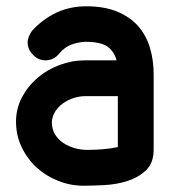

<svg xmlns="http://www.w3.org/2000/svg" viewBox="-20 -581 557 611"><path d="M351 -389Q344 -416 323 -432Q302 -448 250 -448Q224 -446 204.5 -438Q185 -430 169 -411Q151 -389 125 -389Q102 -389 85 -406.5Q68 -424 68 -446Q68 -455 72 -465Q76 -475 82 -483Q117 -521 160 -541Q203 -561 255 -561Q312 -561 353 -544Q394 -527 419.5 -498Q445 -469 457 -429.5Q469 -390 469 -344V-105Q469 -62 444.5 -39Q420 -16 385.5 -5Q351 6 312.5 8Q274 10 246 10Q204 10 165 -5.5Q126 -21 96.5 -48Q67 -75 49 -112.5Q31 -150 31 -194Q31 -235 49.5 -270.5Q68 -306 98.5 -332.5Q129 -359 169 -374Q209 -389 251 -389ZM355 -275H251Q233 -275 214.5 -269Q196 -263 181 -252.5Q166 -242 156 -226.5Q146 -211 145 -193Q145 -170 155 -153.5Q165 -137 181.5 -126Q198 -115 218 -109.5Q238 -104 259 -104Q280 -104 306 -106Q332 -108 355 -113Z"/></svg>

Font: VDS
Style: Bold
Weight: 700
Designer: artmaker
Foundry: artmaker
Version: Version 1.000 2009 initial release